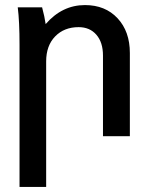

<svg xmlns="http://www.w3.org/2000/svg" viewBox="-20 -537 579 757"><path d="M146 -508Q156 -471 160 -442Q225 -517 315 -517Q395 -517 443.5 -465Q492 -413 492 -328V0H386V-318Q386 -370 360 -400Q334 -430 290 -430Q233 -430 197.5 -393.5Q162 -357 162 -295V200H57V-360Q57 -453 50 -508Z"/></svg>

Font: LT Superior Semi-bold
Style: Regular
Weight: 600
Designer: Daniel Lyons
Foundry: LyonsType
Version: Version 1.0